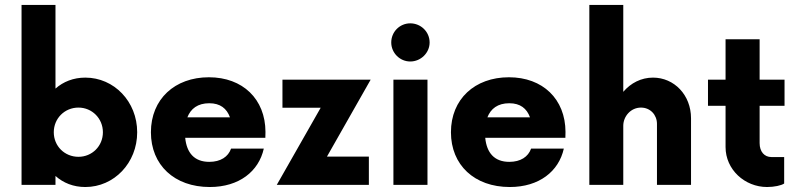

<svg xmlns="http://www.w3.org/2000/svg" viewBox="-20 -750 3244 779"><path d="M326.2 -435.1C277.8 -435.1 236.8 -418.5 205.1 -390.6V-730H67.4V0H205.1V-36.1C236.8 -7.8 277.8 8.8 326.2 8.8C442.9 8.8 536.6 -88.9 536.6 -213.4C536.6 -337.9 442.9 -435.1 326.2 -435.1ZM298.3 -113.8C242.2 -113.8 198.2 -157.2 198.2 -213.4C198.2 -269.5 242.2 -313.5 298.3 -313.5C353.5 -313.5 397.5 -269.5 397.5 -213.4C397.5 -157.2 353.5 -113.8 298.3 -113.8Z M1057.1 -214.8C1056.6 -348.1 964.8 -436.5 827.6 -436.5C689 -436.5 592.3 -347.7 592.3 -213.4C592.3 -80.6 687.5 8.8 831.1 8.8C950.2 8.8 1029.8 -54.7 1050.3 -147H917.5C905.8 -113.8 875 -93.3 829.1 -93.3C768.1 -93.3 737.3 -130.4 731.4 -190.9H1056.6ZM829.1 -331.1C873.5 -331.1 899.9 -310.1 913.1 -273.9H740.2C753.9 -309.1 782.2 -331.1 829.1 -331.1Z M1483.9 -426.8H1126V-313H1281.2L1103 0H1476.6V-114.7H1306.6Z M1644.5 -500.5C1687.5 -500.5 1723.1 -535.6 1723.1 -577.6C1723.1 -621.1 1687.5 -655.3 1644.5 -655.3C1602.1 -655.3 1567.4 -621.1 1567.4 -577.6C1567.4 -535.6 1602.1 -500.5 1644.5 -500.5ZM1576.2 0H1714.4V-426.8H1576.2Z M2274.4 -214.8C2273.9 -348.1 2182.1 -436.5 2044.9 -436.5C1906.2 -436.5 1809.6 -347.7 1809.6 -213.4C1809.6 -80.6 1904.8 8.8 2048.3 8.8C2167.5 8.8 2247.1 -54.7 2267.6 -147H2134.8C2123 -113.8 2092.3 -93.3 2046.4 -93.3C1985.4 -93.3 1954.6 -130.4 1948.7 -190.9H2273.9ZM2046.4 -331.1C2090.8 -331.1 2117.2 -310.1 2130.4 -273.9H1957.5C1971.2 -309.1 1999.5 -331.1 2046.4 -331.1Z M2629.4 -435.1C2581.5 -435.1 2539.1 -413.1 2508.8 -377.4V-730H2371.1V0H2508.8V-239.7C2508.8 -277.8 2539.1 -313.5 2580.6 -313.5C2618.7 -313.5 2645.5 -283.7 2645.5 -247.6V0H2783.7V-270C2783.7 -364.7 2715.3 -435.1 2629.4 -435.1Z M3163.1 -320.8V-426.8H3062V-590.8H2923.8V-426.8H2852.5V-320.8H2923.8V-153.3C2923.8 -62 3001.5 8.8 3092.3 8.8C3121.6 8.8 3150.4 2.4 3161.6 -5.4V-112.8H3109.9C3081.5 -112.8 3062 -134.3 3062 -169.4V-320.8Z"/></svg>

Font: Now ExtraBold
Style: Regular
Weight: 800
Designer: Alfredo Marco Pradil
Foundry: Alfredo Marco Pradil
Version: Version 1.200;hotconv 1.0.109;makeotfexe 2.5.65596